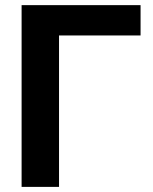

<svg xmlns="http://www.w3.org/2000/svg" viewBox="-20 -731 597 751"><path d="M64.5 0ZM529.8 -592.3H210.9V0H64.5V-710.9H529.8Z"/></svg>

Font: Roboto-o
Style: o-Bold
Weight: 700
Designer: Google
Version: Version 2.134; 2016; ttfautohint (v1.6)